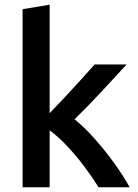

<svg xmlns="http://www.w3.org/2000/svg" viewBox="-20 -796 585 816"><path d="M76 0V-757L191 -776V-315Q222 -347 258 -385.5Q294 -424 327 -460.5Q360 -497 382 -522H518Q468 -467 411 -406Q354 -345 297 -289Q338 -256 383 -205.5Q428 -155 467 -100.5Q506 -46 531 0H399Q373 -42 338.5 -88Q304 -134 265.5 -175Q227 -216 191 -242V0Z"/></svg>

Font: Ubuntu Sans SemiBold
Style: Regular
Weight: 600
Designer: Dalton Maag Ltd
Foundry: Dalton Maag Ltd
Version: Version 1.006; ttfautohint (v1.8.4.7-5d5b)